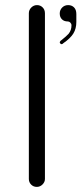

<svg xmlns="http://www.w3.org/2000/svg" viewBox="-20 -741 319 752"><path d="M279 -655Q279 -629 267.5 -610Q256 -591 227 -571Q227 -571 225.5 -569.5Q224 -568 219 -568Q218 -569 216 -571Q214 -573 214 -576L217 -581Q219 -582 221 -584Q240 -599 249 -609Q260 -623 260 -642Q260 -648 255 -653Q251 -657 245 -657Q231 -657 222.5 -665.5Q214 -674 214 -688Q214 -702 223.5 -711.5Q233 -721 247 -721Q261 -721 270 -712Q279 -703 279 -686ZM156 -40Q156 -28 146.5 -18.5Q137 -9 124 -9Q111 -9 102 -18Q93 -27 93 -40V-689Q93 -702 102.5 -711.5Q112 -721 125 -721Q138 -721 147 -712Q156 -703 156 -689Z"/></svg>

Font: Kurewa Gothic CJK TC Regular
Style: Regular
Weight: 400
Designer: Max Yao
Foundry: Max-Everyday
Version: Version 1.071; ttfautohint (v1.8.3)